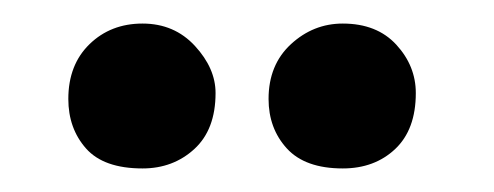

<svg xmlns="http://www.w3.org/2000/svg" viewBox="-20 -655 419 163"><path d="M101 -512Q68 -512 53 -529Q38 -546 38 -571Q38 -600 56 -617.5Q74 -635 101 -635Q128 -635 145.5 -616Q163 -597 163 -576Q163 -545 145 -528.5Q127 -512 101 -512ZM271 -512Q239 -512 223.5 -529Q208 -546 208 -571Q208 -600 227 -617.5Q246 -635 271 -635Q300 -635 316.5 -617Q333 -599 333 -576Q333 -545 315.5 -528.5Q298 -512 271 -512Z"/></svg>

Font: Junicode
Style: Bold
Weight: 700
Designer: Peter S. Baker
Version: Version 2.100; ttfautohint (v1.8.4)